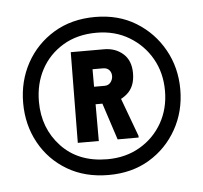

<svg xmlns="http://www.w3.org/2000/svg" viewBox="-37 -743 462 437"><g transform="rotate(-5 194.5 -524.5)"><path d="M195 -344Q141 -344 100.5 -368Q60 -392 37.5 -433Q15 -474 15 -524Q15 -574 37.5 -615Q60 -656 100.5 -680.5Q141 -705 195 -705Q248 -705 288 -680.5Q328 -656 351 -615Q374 -574 374 -524Q374 -474 351 -433Q328 -392 288 -368Q248 -344 195 -344ZM195 -380Q237 -380 269.5 -399Q302 -418 320.5 -450.5Q339 -483 339 -524Q339 -565 320.5 -597.5Q302 -630 269.5 -649.5Q237 -669 195 -669Q151 -669 118.5 -649.5Q86 -630 68.5 -597.5Q51 -565 51 -524Q51 -463 90 -421.5Q129 -380 195 -380ZM133 -630H179V-423H131ZM209 -630Q235 -630 252.5 -614.5Q270 -599 270 -570Q270 -539 251 -523Q232 -507 209 -507H155V-630ZM179 -547H203Q212 -547 217 -553.5Q222 -560 222 -568Q222 -576 217 -581.5Q212 -587 203 -587H179ZM188 -527H233L270 -427V-423H222Z"/></g></svg>

Font: Phudu
Style: Bold
Weight: 700
Version: Version 1.005;gftools[0.9.23]